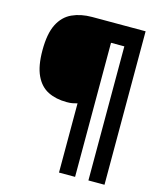

<svg xmlns="http://www.w3.org/2000/svg" viewBox="-128 -853 900 1072"><g transform="rotate(15 321.5 -316.5)"><path d="M579 127H486V-648H409V127H316V-273Q301 -269 288.5 -266.5Q276 -264 255 -264Q193 -264 147 -287Q101 -310 75.5 -364Q50 -418 50 -509Q50 -605 77.5 -659.5Q105 -714 155 -737Q205 -760 270 -760H579Z"/></g></svg>

Font: Noto Sans Gurmukhi UI Black
Style: Regular
Weight: 900
Designer: Jelle Bosma - Monotype Design Team
Foundry: Monotype Imaging Inc.
Version: Version 2.004; ttfautohint (v1.8.4.7-5d5b)